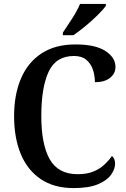

<svg xmlns="http://www.w3.org/2000/svg" viewBox="-20 -951 645 981"><path d="M356 10Q256 10 188 -36Q120 -82 86 -164.5Q52 -247 52 -358Q52 -467 87 -549.5Q122 -632 192 -678Q262 -724 365 -724Q467 -724 518.5 -690.5Q570 -657 570 -609Q570 -575 542 -553Q514 -531 465 -531Q465 -563 455 -594Q445 -625 421.5 -645Q398 -665 358 -665Q266 -665 228.5 -584.5Q191 -504 191 -358Q191 -214 234 -137.5Q277 -61 377 -61Q424 -61 457 -74.5Q490 -88 513 -109.5Q536 -131 552 -154Q568 -141 568 -114Q568 -88 548 -59Q528 -30 481.5 -10Q435 10 356 10ZM301 -784Q322 -815 348.5 -856Q375 -897 389 -931H521V-921Q509 -904 480.5 -875.5Q452 -847 417.5 -818.5Q383 -790 355 -771H301Z"/></svg>

Font: Noto Serif Myanmar SemiCondensed SemiBold
Style: Regular
Weight: 600
Width: 4
Designer: Ben Mitchell and the Monotype Design Team
Foundry: Monotype Imaging Inc.
Version: Version 2.106; ttfautohint (v1.8.4.7-5d5b)